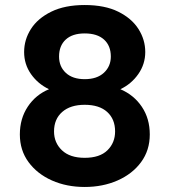

<svg xmlns="http://www.w3.org/2000/svg" viewBox="-20 -732 675 764"><path d="M317 12Q245 12 186.5 -14Q128 -40 93.5 -87Q59 -134 59 -197Q59 -260 90.5 -307.5Q122 -355 175 -377Q131 -398 103.5 -437Q76 -476 76 -525Q76 -574 103 -616.5Q130 -659 184 -685.5Q238 -712 317 -712Q397 -712 450.5 -685.5Q504 -659 531 -616.5Q558 -574 558 -525Q558 -477 530.5 -437.5Q503 -398 459 -377Q513 -354 544.5 -307Q576 -260 576 -197Q576 -134 541.5 -87Q507 -40 448 -14Q389 12 317 12ZM317 -417Q366 -417 393.5 -442.5Q421 -468 421 -507Q421 -550 394 -574.5Q367 -599 317 -599Q268 -599 241.5 -574.5Q215 -550 215 -507Q215 -467 242 -442Q269 -417 317 -417ZM317 -104Q377 -104 407.5 -134Q438 -164 438 -209Q438 -258 406.5 -286.5Q375 -315 317 -315Q260 -315 227.5 -286.5Q195 -258 195 -209Q195 -164 226.5 -134Q258 -104 317 -104Z"/></svg>

Font: DM Sans ExtraBold
Style: Regular
Weight: 800
Designer: Colophon Foundry, Jonny Pinhorn
Foundry: Colophon Foundry
Version: Version 4.004; ttfautohint (v1.8.4.7-5d5b)